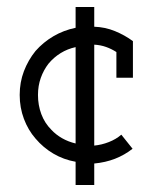

<svg xmlns="http://www.w3.org/2000/svg" viewBox="-20 -458 425 546"><path d="M248 68V7Q280 4 307 -6.5Q334 -17 357 -35L325 -75Q310 -62 289.5 -54Q269 -46 248 -44V-331Q266 -330 281.5 -324.5Q297 -319 311 -310V-237H358V-341Q335 -358 307 -369.5Q279 -381 248 -382V-438H195V-379Q161 -372 132 -355Q103 -338 81 -313Q60 -287 48 -255.5Q36 -224 36 -188Q36 -152 48 -120Q60 -88 81 -64Q103 -38 132 -21Q161 -4 195 2V68ZM88 -188Q88 -214 96 -236.5Q104 -259 118 -277Q133 -295 152.5 -307Q172 -319 195 -324V-50Q174 -55 156.5 -65Q139 -75 126 -89Q107 -108 97.5 -133.5Q88 -159 88 -188Z"/></svg>

Font: Josefin Slab Thin Medium
Style: Regular
Weight: 500
Version: Version 2.000